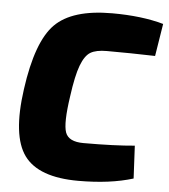

<svg xmlns="http://www.w3.org/2000/svg" viewBox="-52 -749 709 807"><g transform="rotate(5 303.0 -345.0)"><path d="M532 -156 539 -18Q442 12 308 12Q140 12 79.5 -71Q19 -154 47 -352Q75 -555 148 -628.5Q221 -702 389 -702Q514 -702 606 -676L584 -539Q479 -542 380 -542Q335 -542 311.5 -528Q288 -514 271.5 -470.5Q255 -427 243 -338Q226 -224 239.5 -186Q253 -148 316 -148Q448 -148 532 -156Z"/></g></svg>

Font: Ezarion Extra Bold
Style: Italic
Weight: 800
Italic angle: -8°
Designer: Natanael Gama
Version: Version 1.001;PS 001.001;hotconv 1.0.70;makeotf.lib2.5.58329